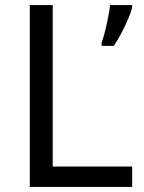

<svg xmlns="http://www.w3.org/2000/svg" viewBox="-20 -734 564 754"><path d="M97 0V-714H187V-80H499V0ZM499 -705Q495 -687 483.5 -660Q472 -633 457 -604.5Q442 -576 427 -554H379V-566Q386 -585 392.5 -611.5Q399 -638 404.5 -665.5Q410 -693 412 -714H499Z"/></svg>

Font: Noto Kufi Arabic
Style: Regular
Weight: 400
Designer: Monotype Design Team, David Williams, Khaled Hosny
Foundry: Google LLC
Version: Version 2.109; ttfautohint (v1.8.4.7-5d5b)